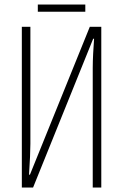

<svg xmlns="http://www.w3.org/2000/svg" viewBox="-20 -833 547 853"><path d="M359 -813H148V-781H359ZM77 0H127L394 -661H398C395 -619 392 -571 392 -530V0H430V-714H379L113 -57H109C113 -122 115 -161 115 -194V-714H77Z"/></svg>

Font: Noto Sans ExtraCondensed ExtraLight
Style: Regular
Weight: 200
Width: 2
Designer: Monotype Design Team
Foundry: Monotype Imaging Inc.
Version: Version 2.013